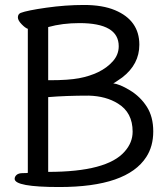

<svg xmlns="http://www.w3.org/2000/svg" viewBox="-20 -737 676 773"><path d="M174 -45Q411 -45 482 -127Q514 -163 514 -207Q514 -284 455 -320Q407 -350 338 -352Q245 -352 174 -346ZM181 -414Q255 -414 298 -422Q341 -430 376 -447Q411 -464 434.5 -490.5Q458 -517 458 -551Q458 -644 300 -644Q231 -644 174 -628V-414ZM219 16Q39 16 39 -17Q39 -26 47 -33Q55 -40 72 -40Q89 -40 92 -41V-621Q82 -624 67 -639.5Q52 -655 52 -667Q52 -680 63 -685Q89 -695 166.5 -706Q244 -717 318 -717Q393 -717 443 -696Q541 -655 541 -557Q541 -478 472 -425Q442 -404 436 -401Q461 -399 503 -373.5Q545 -348 571 -307.5Q597 -267 597 -208Q597 -148 569 -105Q491 16 219 16Z"/></svg>

Font: LXGW WenKai Medium
Style: Regular
Weight: 500
Designer: LXGW / Fontworks Inc.
Foundry: LXGW / Fontworks Inc.
Version: Version 1.501; October 10, 2024